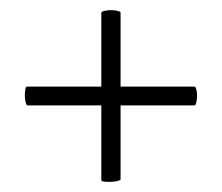

<svg xmlns="http://www.w3.org/2000/svg" viewBox="-20 -414 438 379"><path d="M29 -226Q29 -232 30 -237.5Q31 -243 33 -243H364Q366 -243 367.5 -237.5Q369 -232 369 -225Q369 -218 367.5 -212Q366 -206 364 -206H34Q32 -206 30.5 -212.5Q29 -219 29 -226ZM196 -55Q180 -55 180 -58V-389Q180 -391 186 -392.5Q192 -394 199 -394Q206 -394 212 -392.5Q218 -391 218 -389V-60Q218 -58 211 -56.5Q204 -55 196 -55Z"/></svg>

Font: Cormorant SC Light
Style: Regular
Weight: 300
Designer: Christian Thalmann (Catharsis Fonts)
Foundry: Catharsis Fonts
Version: Version 4.000